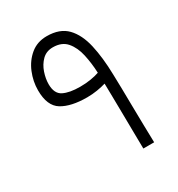

<svg xmlns="http://www.w3.org/2000/svg" viewBox="-156 -740 779 842"><g transform="rotate(-30 233.5 -319.5)"><path d="M224.6 -317.4Q143.6 -317.4 98.1 -345Q52.7 -372.6 52.7 -451.7Q52.7 -496.6 70.3 -539.6Q87.9 -582.5 121.8 -610.6Q155.8 -638.7 204.1 -638.7Q270 -638.7 305.7 -601.8Q341.3 -564.9 356.2 -499.5Q371.1 -434.1 373 -348.1Q374 -319.3 374.8 -275.9Q375.5 -232.4 376.2 -182.9Q377 -133.3 377.9 -85.4Q378.9 -37.6 379.9 0H325.2Q324.7 -37.1 324 -84Q323.2 -130.9 322.8 -178.5Q322.3 -226.1 321.5 -266.6Q320.8 -307.1 320.3 -331.5Q301.3 -325.7 275.9 -321.5Q250.5 -317.4 224.6 -317.4ZM221.2 -373Q250.5 -373 275.6 -377.2Q300.8 -381.3 318.4 -387.7Q316.4 -436.5 306.6 -481.2Q296.9 -525.9 272.7 -554.4Q248.5 -583 203.1 -583Q169.9 -583 148.4 -561.8Q127 -540.5 116.7 -510Q106.4 -479.5 106.4 -451.7Q106.4 -403.8 137 -388.4Q167.5 -373 221.2 -373Z"/></g></svg>

Font: Vazirmatn FD ExtraLight
Style: Regular
Weight: 200
Designer: Saber Rastikerdar
Foundry: Saber Rastikerdar
Version: Version 33.003